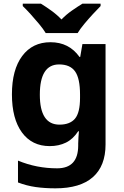

<svg xmlns="http://www.w3.org/2000/svg" viewBox="-20 -786 673 1046"><path d="M255 -556Q356 -556 413 -476H417L429 -546H555V1Q555 118 486 179Q417 240 282 240Q224 240 174.5 233Q125 226 78 208V89Q179 131 291 131Q406 131 406 7V-4Q406 -21 407.5 -39Q409 -57 410 -71H406Q378 -28 339 -9Q300 10 251 10Q154 10 99.5 -64.5Q45 -139 45 -272Q45 -406 101 -481Q157 -556 255 -556ZM302 -435Q197 -435 197 -270Q197 -107 304 -107Q361 -107 388.5 -139.5Q416 -172 416 -253V-271Q416 -359 389 -397Q362 -435 302 -435ZM229 -606Q215 -629 192.5 -656Q170 -683 146.5 -709Q123 -735 104 -753V-766H203Q229 -750 259 -728.5Q289 -707 315 -680Q341 -707 372 -728.5Q403 -750 429 -766H528V-753Q510 -735 486 -709Q462 -683 439.5 -656Q417 -629 403 -606Z"/></svg>

Font: Noto Sans IKEA
Style: Bold
Weight: 600
Designer: Monotype Design Team
Foundry: Monotype Imaging Inc.
Version: Version 2.001